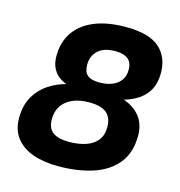

<svg xmlns="http://www.w3.org/2000/svg" viewBox="-109 -824 880 937"><g transform="rotate(15 331.0 -355.0)"><path d="M267.6 16Q195.6 16 140.8 -3.2Q86 -22.4 54.7 -62.2Q23.4 -102 23.4 -163.2Q23.4 -228.2 51.6 -275.1Q79.8 -322 129.8 -351.2Q179.8 -380.4 244.8 -390.4L242.8 -369.4Q204.8 -377.6 177.5 -393.9Q150.2 -410.2 135.7 -437.1Q121.2 -464 121.2 -500.8Q121.2 -572.2 155.7 -622.4Q190.2 -672.6 255.5 -699.3Q320.8 -726 413.4 -726Q529.8 -726 582.6 -680.1Q635.4 -634.2 635.4 -552.8Q635.4 -497.4 612.2 -460.5Q589 -423.6 547.3 -401.8Q505.6 -380 450.4 -369.8L456.8 -390.4Q526 -377.8 566.6 -336.6Q607.2 -295.4 607.2 -228.8Q607.2 -142.4 563.2 -88.2Q519.2 -34 442.5 -9Q365.8 16 267.6 16ZM288.4 -112.4Q334 -112.4 370.9 -124.1Q407.8 -135.8 429.5 -161.8Q451.2 -187.8 451.2 -230.8Q451.2 -277 423.7 -300.7Q396.2 -324.4 336.2 -324.4Q286.4 -324.4 251.5 -309.1Q216.6 -293.8 198 -265.6Q179.4 -237.4 179.4 -198.8Q179.4 -151.8 206.9 -132.1Q234.4 -112.4 288.4 -112.4ZM356.8 -430.8Q394.2 -430.8 421.5 -442.1Q448.8 -453.4 464.1 -474.7Q479.4 -496 479.4 -527.6Q479.4 -564.8 457.6 -581.8Q435.8 -598.8 394.4 -598.8Q336.4 -598.8 306.8 -571.5Q277.2 -544.2 277.2 -499.6Q277.2 -463.2 296 -447Q314.8 -430.8 356.8 -430.8Z"/></g></svg>

Font: Geist
Style: Italic
Weight: 400
Italic angle: -12°
Designer: Basement.studio, Andrés Briganti, Mateo Zaragoza
Foundry: Basement.studio, Vercel, Andrés Briganti, Guido Ferreyra, Mateo Zaragoza
Version: Version 1.500